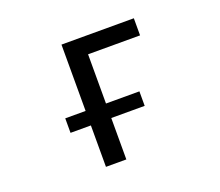

<svg xmlns="http://www.w3.org/2000/svg" viewBox="-121 -906 1241 1081"><g transform="rotate(-20 500.0 -365.0)"><path d="M218.8 -247.1V-334H340.8V-731.4H774.4V-628.9H462.9V-334H663.1V-247.1H462.9V1H340.8V-247.1Z"/></g></svg>

Font: GenEi Gothic M SemiBold
Style: Regular
Weight: 500
Designer: o_tamon (Modified); [Source Han Sans]
Ryoko NISHIZUKA  (kana & ideographs); Paul D. Hunt (Latin, Greek & Cyrillic); Wenl
Version: Version 1.1a;Original Version 1.004